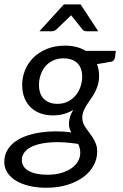

<svg xmlns="http://www.w3.org/2000/svg" viewBox="-32 -695 566 886"><path d="M0 0ZM425.3 -345.2Q425.3 -321.8 419.7 -303.2Q414.1 -284.7 405.5 -268.6Q397 -252.4 387 -238.5Q377 -224.6 368.2 -210.7Q359.4 -196.8 353.5 -182.1Q347.7 -167.5 347.7 -150.4Q347.7 -137.2 352.5 -125.7Q357.4 -114.3 365.2 -103Q373 -91.8 381.8 -80.3Q390.6 -68.8 398.4 -56.2Q406.2 -43.5 411.4 -28.6Q416.5 -13.7 416.5 4.4Q416.5 37.6 400.4 67.9Q384.3 98.1 353.8 121.1Q323.2 144 279.8 157.7Q236.3 171.4 182.1 171.4Q138.7 171.4 102.8 162.8Q66.9 154.3 41.5 138.7Q16.1 123 2 101.1Q-12.2 79.1 -12.2 52.7Q-12.2 22.5 1 -0.7Q14.2 -23.9 36.9 -40.8Q59.6 -57.6 89.8 -68.1Q120.1 -78.6 154.5 -83.7Q189 -88.9 225.3 -88.9Q261.7 -88.9 296.9 -84Q292 -92.8 289.1 -102.5Q286.1 -112.3 286.1 -123.5Q286.1 -137.7 290.5 -153.6Q294.9 -169.4 306.2 -188Q286.6 -175.8 263.4 -169.2Q240.2 -162.6 210.4 -162.6Q181.2 -162.6 155.5 -171.6Q129.9 -180.7 111.1 -198.2Q92.3 -215.8 81.3 -242.2Q70.3 -268.6 70.3 -303.7Q70.3 -337.9 83.3 -370.4Q96.2 -402.8 121.3 -428.2Q146.5 -453.6 183.6 -469Q220.7 -484.4 269 -484.4Q323.2 -484.4 363.8 -460.4H502.4L499 -432.1Q498 -423.8 493.4 -417.7Q488.8 -411.6 480 -410.2L415.5 -398.9Q425.3 -375 425.3 -345.2ZM233.4 -215.8Q260.7 -215.8 282 -226.8Q303.2 -237.8 317.6 -255.4Q332 -272.9 339.6 -295.4Q347.2 -317.9 347.2 -340.8Q347.2 -382.3 324.5 -404.1Q301.8 -425.8 260.7 -425.8Q233.4 -425.8 212.2 -415.5Q190.9 -405.3 176.8 -388.2Q162.6 -371.1 155.3 -348.9Q147.9 -326.7 147.9 -303.2Q147.9 -260.7 170.7 -238.3Q193.4 -215.8 233.4 -215.8ZM338.4 10.7Q338.4 -1.5 335.7 -11.5Q333 -21.5 329.1 -30.8Q261.2 -41 212.2 -38.6Q163.1 -36.1 131.1 -24.9Q99.1 -13.7 84 3.9Q68.8 21.5 68.8 42Q68.8 75.7 100.1 93.5Q131.3 111.3 188.5 111.3Q222.2 111.3 250 103.3Q277.8 95.2 297.4 81.5Q316.9 67.9 327.6 49.6Q338.4 31.2 338.4 10.7ZM421.4 -550.8H366.7Q361.3 -550.8 356.7 -552.7Q352.1 -554.7 349.6 -557.6L302.7 -616.7Q299.3 -620.1 296.4 -624.5L288.6 -617.2L226.6 -557.6Q223.6 -555.2 218.3 -553Q212.9 -550.8 207.5 -550.8H149.9L262.7 -674.8H339.8Z"/></svg>

Font: Carlito
Style: Italic
Weight: 400
Italic angle: -7°
Designer: Lukasz Dziedzic
Foundry: tyPoland Lukasz Dziedzic
Version: Version 1.104